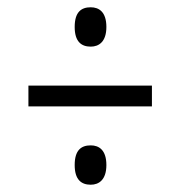

<svg xmlns="http://www.w3.org/2000/svg" viewBox="-20 -621 465 527"><path d="M229 -493C252 -493 272 -507 272 -547C272 -588 252 -601 229 -601C203 -601 185 -588 185 -547C185 -507 203 -493 229 -493ZM58 -329H397V-386H58ZM229 -114C252 -114 272 -128 272 -168C272 -209 252 -222 229 -222C203 -222 185 -209 185 -168C185 -128 203 -114 229 -114Z"/></svg>

Font: Noto Serif Tamil ExtraCondensed
Style: Italic
Weight: 400
Width: 2
Italic angle: -12°
Designer: Indian Type Foundry, Tom Grace, and the Monotype Design Team
Foundry: Monotype Imaging Inc.
Version: Version 2.003